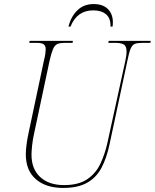

<svg xmlns="http://www.w3.org/2000/svg" viewBox="-20 -915 762 945"><path d="M291 10Q206 10 156.5 -33Q107 -76 107 -156Q107 -174 110.5 -202.5Q114 -231 122 -267L196 -616Q201 -635 203 -649.5Q205 -664 205 -672Q205 -690 195 -697Q185 -704 161 -704H124L126 -714H339L337 -704H297Q274 -704 261.5 -698Q249 -692 241 -673.5Q233 -655 224 -616L150 -268Q141 -229 138 -199Q135 -169 135 -154Q135 -83 178 -43.5Q221 -4 295 -4Q367 -4 409.5 -33Q452 -62 474 -109Q496 -156 508 -209L597 -616Q603 -644 603 -660Q603 -689 588.5 -696.5Q574 -704 549 -704H513L515 -714H722L720 -704H679Q656 -704 643.5 -699Q631 -694 623 -675.5Q615 -657 607 -616L519 -204Q505 -138 480 -90Q455 -42 409.5 -16Q364 10 291 10ZM317 -784Q329 -833 360.5 -864Q392 -895 441 -895Q492 -895 516.5 -864.5Q541 -834 534 -784H524Q525 -825 502 -844.5Q479 -864 439 -864Q359 -864 327 -784Z"/></svg>

Font: Noto Serif Display SemiCondensed Thin
Style: Italic
Weight: 100
Width: 4
Italic angle: -12°
Designer: Monotype Design Team
Foundry: Monotype Imaging Inc.
Version: Version 2.009